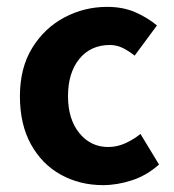

<svg xmlns="http://www.w3.org/2000/svg" viewBox="-20 -527 506 559"><path d="M280 12Q212 12 157 -18.5Q102 -49 70 -107Q38 -165 38 -247Q38 -329 73.5 -387Q109 -445 167 -476Q225 -507 292 -507Q338 -507 373.5 -491.5Q409 -476 437 -453L372 -365Q353 -380 336 -388Q319 -396 300 -396Q244 -396 211 -355.5Q178 -315 178 -247Q178 -180 211 -139.5Q244 -99 295 -99Q321 -99 345 -110Q369 -121 389 -137L443 -48Q407 -16 364 -2Q321 12 280 12Z"/></svg>

Font: Assistant
Style: Bold
Weight: 700
Designer: Hebrew By Ben Nathan, Latin by Paul Hunt
Version: Version 3.000